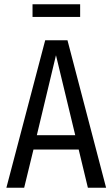

<svg xmlns="http://www.w3.org/2000/svg" viewBox="-20 -876 525 896"><path d="M354 -856V-796.9H131.8V-856ZM390.1 0 347.2 -178.2H136.2L92.8 0H9.8L190.9 -688H294.9L475.1 0ZM151.9 -245.1H331.1L241.2 -618.2Z"/></svg>

Font: Fira Sans Compressed Book
Style: Regular
Weight: 350
Width: 1
Designer: Carrois Corporate & Edenspiekermann AG
Foundry: Carrois Corporate GbR & Edenspiekermann AG
Version: Version 4.203;PS 004.203;hotconv 1.0.88;makeotf.lib2.5.64775